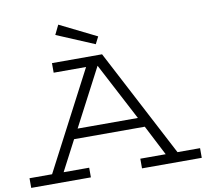

<svg xmlns="http://www.w3.org/2000/svg" viewBox="-112 -979 1158 1080"><g transform="rotate(-10 467.0 -439.0)"><path d="M216.8 -670.9H502.9L825.2 -55.2H954.1V0H612.8V-55.2H757.8L668.9 -228H265.1L174.8 -55.2H320.8V0H-20V-55.2H108.9L401.9 -616.2H216.8ZM466.8 -611.8 294.9 -283.2H639.2ZM289.1 -877.9 499 -773.9 478 -732.9 262.7 -823.7Z"/></g></svg>

Font: Stint Ultra Expanded
Style: Regular
Weight: 400
Width: 7
Designer: Astigmatic (AOETI)
Foundry: Astigmatic (AOETI)
Version: Version 1.000